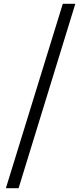

<svg xmlns="http://www.w3.org/2000/svg" viewBox="-20 -863 432 1012"><path d="M11 129H78L377 -843H311Z"/></svg>

Font: Spoqa Han Sans Neo Regular
Style: Regular
Weight: 400
Designer: [Spoqa Han Sans Neo] Dong-huui Kim  Younghwa Kang  Yujin Lee  [Noto Sans] Ryoko NISHIZUKA  (kana & ideographs); Paul D. 
Foundry: Spoqa (http://www.spoqa-han-sans.com)
Version: Version 1.000